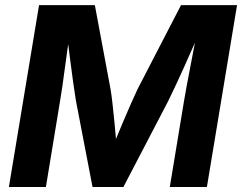

<svg xmlns="http://www.w3.org/2000/svg" viewBox="-20 -748 968 768"><path d="M15.6 0 136.2 -727.5H359.4L422.4 -390.1Q426.3 -367.2 430.2 -331.8Q434.1 -296.4 438 -257.1Q441.9 -217.8 444.8 -181.4Q447.8 -145 449.2 -119.6L415.5 -121.1Q425.3 -147 440.2 -183.3Q455.1 -219.7 471.7 -259Q488.3 -298.3 503.9 -333.5Q519.5 -368.7 530.3 -391.6L704.1 -727.5H928.2L807.6 0H659.2L716.3 -345.2Q720.2 -369.6 726.8 -404.5Q733.4 -439.5 741 -479.2Q748.5 -519 756.3 -559.1Q764.2 -599.1 770 -634.8L784.7 -632.8Q767.1 -593.8 748.5 -552Q730 -510.3 712.4 -470.9Q694.8 -431.6 679.2 -398.9Q663.6 -366.2 652.8 -343.8L473.6 0H350.1L283.7 -345.2Q278.8 -374.5 272.2 -422.1Q265.6 -469.7 258.5 -525.6Q251.5 -581.5 245.1 -634.8L262.2 -632.8Q256.3 -597.2 250.7 -556.9Q245.1 -516.6 239.7 -477.1Q234.4 -437.5 229.5 -402.8Q224.6 -368.2 220.2 -343.8L163.6 0Z"/></svg>

Font: Inter 24pt
Style: Bold Italic
Weight: 700
Italic angle: -9.3988°
Version: Version 4.001;git-66647c0bb